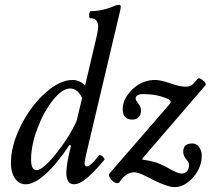

<svg xmlns="http://www.w3.org/2000/svg" viewBox="-20 -745 867 790"><path d="M85.9 13.2Q58.6 13.2 41.7 -10.7Q24.9 -34.7 24.9 -73.2Q24.9 -145.5 65.2 -226.6Q105.5 -307.6 165.5 -361.8Q225.6 -416 278.8 -416Q307.1 -416 330.1 -393.1L376 -587.9Q383.8 -621.6 383.8 -634.8Q383.8 -669.9 353 -669.9Q348.6 -669.9 347.2 -677.2Q345.7 -684.6 347.9 -691.9Q350.1 -699.2 354 -699.2Q402.3 -699.2 452.1 -721.2Q461.4 -725.1 469.2 -725.1Q477.1 -725.1 477.1 -717.8Q477.1 -713.9 475.1 -704.1L334 -107.9Q328.1 -79.6 328.1 -74.2Q328.1 -60.1 336.9 -60.1Q352.5 -60.1 386.2 -105Q390.1 -108.4 396.2 -105.5Q402.3 -102.5 407 -96.2Q411.6 -89.8 409.2 -86.9Q364.3 -33.7 335.2 -10.3Q306.2 13.2 284.2 13.2Q252.9 13.2 252.9 -34.2Q252.9 -68.8 272 -145L266.1 -148.9Q214.4 -70.8 167.7 -28.8Q121.1 13.2 85.9 13.2ZM698.2 24.9Q665.5 24.9 584 -18.1Q549.8 -36.1 532.2 -36.1Q498 -36.1 471.2 4.9Q464.4 11.7 453.1 6.3Q441.9 1 433.3 -11.7Q424.8 -24.4 430.2 -30.8L678.2 -316.9Q682.1 -320.8 682.1 -327.1Q682.1 -333 668.9 -338.9Q624.5 -357.9 569.8 -357.9Q538.1 -357.9 538.1 -338.9Q538.1 -332.5 548.8 -318.8Q560.1 -306.2 560.1 -291Q560.1 -272.9 550.5 -262.9Q541 -252.9 523.9 -252.9Q484.9 -252.9 484.9 -296.9Q484.9 -337.9 524.9 -377.9Q566.4 -416 618.2 -416Q642.6 -416 684.1 -400.9Q721.7 -388.2 743.2 -388.2Q764.6 -388.2 774.9 -399.9L793.9 -420.9Q799.8 -427.2 815.2 -414.1Q830.6 -400.9 825.2 -394L565.9 -92.8L566.9 -87.9Q595.2 -84.5 616.9 -78.1Q638.7 -71.8 668.9 -55.2Q711.4 -30.8 725.1 -30.8Q740.7 -30.8 749.3 -40.3Q757.8 -49.8 757.8 -66.9Q757.8 -76.7 746.1 -89.8Q733.9 -104 733.9 -121.1Q733.9 -154.8 772 -154.8Q788.6 -154.8 799.3 -139.6Q810.1 -124.5 810.1 -105Q810.1 -55.7 774.7 -15.4Q739.3 24.9 698.2 24.9ZM129.9 -44.9Q155.3 -44.9 207.8 -109.1Q260.3 -173.3 294.9 -246.1L317.9 -341.8Q299.3 -380.9 268.1 -380.9Q236.3 -380.9 198.2 -333.5Q160.2 -286.1 134 -216.8Q107.9 -147.5 107.9 -88.9Q107.9 -44.9 129.9 -44.9Z"/></svg>

Font: Junicode SmCond Medium
Style: Italic
Weight: 500
Width: 4
Italic angle: -11°
Designer: Peter S. Baker
Version: Version 2.206